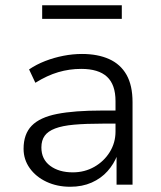

<svg xmlns="http://www.w3.org/2000/svg" viewBox="-20 -705 615 733"><path d="M248 8Q198 8 157.5 -11Q117 -30 93.5 -63Q70 -96 70 -137Q70 -193 101 -225Q132 -257 198 -270Q264 -283 369 -283H434V-233H371Q307 -233 262.5 -229Q218 -225 190.5 -214.5Q163 -204 150.5 -186.5Q138 -169 138 -142Q138 -97 171.5 -72Q205 -47 258 -47Q303 -47 340 -68Q377 -89 399 -124.5Q421 -160 421 -203V-319Q421 -382 388.5 -412Q356 -442 290 -442Q245 -442 202.5 -429.5Q160 -417 115 -389L91 -440Q119 -459 152.5 -472Q186 -485 222 -492Q258 -499 293 -499Q353 -499 396.5 -479.5Q440 -460 463 -419.5Q486 -379 486 -315V0H425V-113H428Q415 -79 390.5 -51.5Q366 -24 330 -8Q294 8 248 8ZM141 -633V-685H445V-633Z"/></svg>

Font: Nunito Sans 9pt Light
Style: Regular
Weight: 300
Version: Version 3.101;gftools[0.9.27]